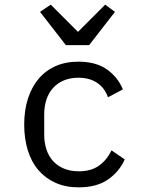

<svg xmlns="http://www.w3.org/2000/svg" viewBox="-20 -793 640 825"><path d="M318 12Q262 12 218.5 -7.5Q175 -27 145 -62Q115 -97 99.5 -147Q84 -197 84 -258Q84 -319 100 -369Q116 -419 146 -454.5Q176 -490 219 -509Q262 -528 317 -528Q392 -528 439 -495Q486 -462 508 -409L444 -375Q430 -415 397.5 -437Q365 -459 317 -459Q282 -459 254.5 -447.5Q227 -436 208 -415Q189 -394 179.5 -365Q170 -336 170 -302V-214Q170 -180 179.5 -151Q189 -122 208 -101Q227 -80 255 -68.5Q283 -57 319 -57Q371 -57 405 -81Q439 -105 459 -147L516 -108Q493 -56 444.5 -22Q396 12 318 12ZM263 -599 152 -742 198 -773 315 -656 432 -773 474 -742 363 -599Z"/></svg>

Font: IBM Plex Mono
Style: Regular
Weight: 400
Monospace: yes
Designer: Mike Abbink, Paul van der Laan, Pieter van Rosmalen
Foundry: Bold Monday
Version: Version 2.3